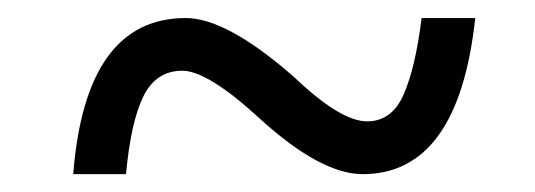

<svg xmlns="http://www.w3.org/2000/svg" viewBox="-20 -464 599 215"><path d="M121.1 -269H62Q75.7 -443.8 188 -443.8Q233.9 -443.8 309.1 -377.9Q361.3 -328.1 391.1 -328.1Q418.9 -328.1 432.1 -358.4Q445.3 -388.7 452.1 -443.8H512.2Q493.2 -269 386.2 -269Q338.9 -269 270 -332Q212.4 -384.8 184.1 -384.8Q154.8 -384.8 140.6 -356.2Q126.5 -327.6 121.1 -269Z"/></svg>

Font: Droid Serif
Style: Italic
Weight: 400
Italic angle: -12°
Designer: Monotype Design team
Foundry: Monotype Imaging Inc.
Version: Version 1.03